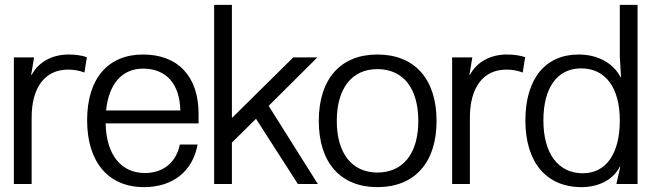

<svg xmlns="http://www.w3.org/2000/svg" viewBox="-20 -756 2677 789"><path d="M110 0V-273C110 -397 165 -470 260 -470C282 -470 307 -466 327 -458L337 -521C318 -528 290 -532 262 -532C194 -532 138 -501 110 -448H108L120 -520H37V0Z M792 -162H719C704 -88 650 -45 576 -45C477 -45 417 -120 414 -249H796V-289C796 -442 711 -532 568 -532C423 -532 338 -432 338 -262C338 -90 425 13 572 13C690 13 772 -52 792 -162ZM416 -302C427 -412 482 -474 568 -474C663 -474 719 -411 721 -302Z M860 -736V0H933V-170L1032 -268L1204 0H1286L1084 -321L1284 -520H1185L935 -273H933V-736Z M1531 -532C1379 -532 1290 -431 1290 -259C1290 -88 1379 13 1531 13C1684 13 1774 -88 1774 -259C1774 -431 1684 -532 1531 -532ZM1364 -259C1364 -393 1426 -472 1531 -472C1637 -472 1699 -393 1699 -259C1699 -126 1637 -47 1531 -47C1426 -47 1364 -126 1364 -259Z M1911 0V-273C1911 -397 1966 -470 2061 -470C2083 -470 2108 -466 2128 -458L2138 -521C2119 -528 2091 -532 2063 -532C1995 -532 1939 -501 1911 -448H1909L1921 -520H1838V0Z M2370 13C2442 13 2501 -19 2527 -71H2529L2513 0H2600V-736H2527V-525L2532 -439H2530C2500 -497 2436 -532 2358 -532C2220 -532 2139 -431 2139 -261C2139 -89 2225 13 2370 13ZM2213 -261C2213 -396 2270 -475 2368 -475C2468 -475 2527 -396 2527 -261C2527 -125 2471 -44 2375 -44C2274 -44 2213 -125 2213 -261Z"/></svg>

Font: Non Bureau Light
Style: Regular
Weight: 300
Designer: Jona Saucedo
Foundry: Non Foundry
Version: Version 1.000;FEAKit 1.0